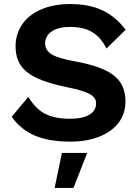

<svg xmlns="http://www.w3.org/2000/svg" viewBox="-20 -690 683 949"><path d="M601 -543 506 -450Q480 -504 437 -530.5Q394 -557 328 -557Q268 -557 235.5 -534.5Q203 -512 203 -475Q203 -441 236 -421Q269 -401 355 -386Q445 -369 498 -344Q551 -319 575.5 -281.5Q600 -244 600 -188Q600 -127 565.5 -82.5Q531 -38 469.5 -14Q408 10 329 10Q220 10 150.5 -20.5Q81 -51 38 -113L120 -211Q157 -150 205 -126.5Q253 -103 324 -103Q388 -103 421.5 -123Q455 -143 455 -180Q455 -207 423.5 -225Q392 -243 311 -259Q218 -278 162.5 -304Q107 -330 82 -368Q57 -406 57 -462Q57 -521 89 -568.5Q121 -616 182.5 -643Q244 -670 327 -670Q419 -670 485 -639.5Q551 -609 601 -543ZM343 239H250L286 66H411Z"/></svg>

Font: Work Sans SemiBold
Style: Regular
Weight: 600
Designer: Wei Huang
Foundry: Wei Huang
Version: Version 1.500